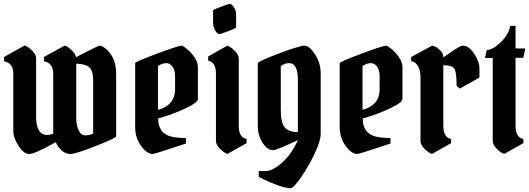

<svg xmlns="http://www.w3.org/2000/svg" viewBox="-20 -810 2783 1010"><path d="M260 -423Q260 -478 211 -488V-510Q319 -570 320 -570Q329 -570 352 -550.5Q375 -531 380 -509Q382 -511 441 -540.5Q500 -570 501 -570Q521 -570 545 -546Q591 -500 591 -423V-93Q591 -84 484 -42Q377 0 351 0Q304 0 273 -62Q163 0 134 0Q105 0 77.5 -42.5Q50 -85 50 -121V-423Q50 -478 1 -488V-510L110 -571Q132 -562 151 -541.5Q170 -521 170 -504V-195Q170 -100 229 -100Q244 -100 260 -106ZM470 -107V-387Q470 -439 449 -456.5Q428 -474 381 -475V-185Q381 -153 393.5 -125.5Q406 -98 428 -98Q450 -98 470 -107Z M936 -570Q941 -570 961 -554.5Q981 -539 1001 -511.5Q1021 -484 1021 -458V-290Q1021 -272 968 -246Q915 -220 865.5 -203.5Q816 -187 812 -187Q812 -110 879 -92Q912 -84 958 -84V-55Q794 0 783 0Q753 0 722 -42.5Q691 -85 691 -142V-478Q691 -485 805 -527.5Q919 -570 936 -570ZM811 -463V-232Q901 -257 901 -340V-411Q901 -439 888 -458.5Q875 -478 855 -478Q835 -478 811 -463Z M1236 -502V-148Q1236 -87 1277 -79V-57L1176 0Q1154 -9 1135 -29.5Q1116 -50 1116 -68V-422Q1116 -483 1075 -491V-513L1176 -570Q1198 -561 1217 -540.5Q1236 -520 1236 -502ZM1101 -695V-756Q1101 -759 1142.5 -774.5Q1184 -790 1190.5 -790Q1197 -790 1209.5 -773Q1222 -756 1222 -738V-665Q1222 -662 1182 -646.5Q1142 -631 1133 -631Q1124 -631 1112.5 -648.5Q1101 -666 1101 -695Z M1667 -424V-106Q1667 -68 1633 2.5Q1599 73 1561 126.5Q1523 180 1509 180Q1484 180 1442 165Q1400 150 1370 135L1341 120V90H1375Q1414 90 1464 45.5Q1514 1 1547 -73Q1434 -20 1417 -20Q1386 -20 1361 -59.5Q1336 -99 1336 -148V-477Q1336 -487 1446.5 -528.5Q1557 -570 1582 -570Q1607 -570 1637 -524.5Q1667 -479 1667 -424ZM1547 -390Q1547 -478 1501 -478Q1477 -478 1457 -462V-232Q1457 -162 1479 -138.5Q1501 -115 1547 -115Z M2012 -570Q2017 -570 2037 -554.5Q2057 -539 2077 -511.5Q2097 -484 2097 -458V-290Q2097 -272 2044 -246Q1991 -220 1941.5 -203.5Q1892 -187 1888 -187Q1888 -110 1955 -92Q1988 -84 2034 -84V-55Q1870 0 1859 0Q1829 0 1798 -42.5Q1767 -85 1767 -142V-478Q1767 -485 1881 -527.5Q1995 -570 2012 -570ZM1887 -463V-232Q1977 -257 1977 -340V-411Q1977 -439 1964 -458.5Q1951 -478 1931 -478Q1911 -478 1887 -463Z M2143 -510 2253 -570Q2260 -568 2269.5 -564.5Q2279 -561 2295.5 -545Q2312 -529 2312 -509Q2317 -511 2359.5 -540.5Q2402 -570 2414 -570Q2446 -570 2474 -528Q2502 -486 2502 -451V-402L2399 -344L2382 -358Q2382 -442 2366 -454Q2348 -467 2312 -467V-148Q2312 -87 2353 -79V-57L2252 0Q2230 -9 2211 -29.5Q2192 -50 2192 -68V-400Q2192 -444 2176.5 -466Q2161 -488 2143 -488Z M2692 -674V-555H2743L2733 -506H2692V-148Q2692 -87 2733 -79V-57L2632 0Q2610 -9 2591 -29.5Q2572 -50 2572 -68V-505H2531L2541 -547Q2571 -547 2613.5 -587.5Q2656 -628 2664 -674Z"/></svg>

Font: Pirata One
Style: Regular
Weight: 400
Designer: Rodrigo Fuenzalida, Nicolas Massi
Foundry: Rodrigo Fuenzalida, Nicolas Massi
Version: Version 1.001